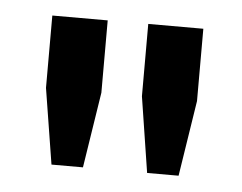

<svg xmlns="http://www.w3.org/2000/svg" viewBox="-32 -836 399 316"><g transform="rotate(5 168.0 -678.0)"><path d="M63 -555.5 43 -680.5V-800H134.5V-680.5L115 -555.5ZM221 -555.5 201.5 -680.5V-800H292.5V-680.5L273 -555.5Z"/></g></svg>

Font: Big Shoulders Display Thin
Style: Bold
Weight: 700
Version: Version 2.002